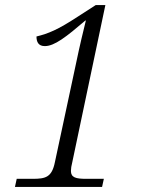

<svg xmlns="http://www.w3.org/2000/svg" viewBox="-20 -738 577 758"><path d="M39 0H383L390 -32H320C280 -32 260 -37 260 -63C260 -72 262 -85 265 -96L396 -718H358L285 -671C209 -621 170 -605 124 -594C124 -572 132 -556 157 -556C195 -556 241 -592 317 -657H319C309 -616 296 -564 279 -482L197 -99C185 -38 160 -32 109 -32H46Z"/></svg>

Font: Noto Serif Tamil Light
Style: Italic
Weight: 300
Italic angle: -12°
Designer: Indian Type Foundry, Tom Grace, and the Monotype Design Team
Foundry: Monotype Imaging Inc.
Version: Version 2.003